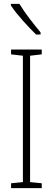

<svg xmlns="http://www.w3.org/2000/svg" viewBox="-20 -969 272 989"><path d="M80 -949H36V-941C68 -892 128 -828 166 -791H189V-802C153 -846 113 -895 80 -949ZM195 0V-25L135 -31V-682L195 -689V-714H37V-689L98 -682V-31L37 -25V0Z"/></svg>

Font: Noto Sans Ethiopic ExtraCondensed ExtraLight
Style: Regular
Weight: 200
Width: 2
Designer: Monotype Design Team
Foundry: Monotype Imaging Inc.
Version: Version 2.102